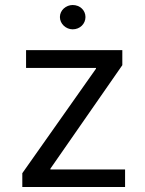

<svg xmlns="http://www.w3.org/2000/svg" viewBox="-20 -746 580 766"><path d="M69 0H479V-70H181V-73L468 -486V-546H84V-475H363V-472L69 -55ZM219 -678C219 -651 243 -629 270 -629C299 -629 321 -651 321 -678C321 -705 299 -726 270 -726C243 -726 219 -705 219 -678Z"/></svg>

Font: Wafeq
Style: Regular
Weight: 400
Designer: Rasmus Andersson & Azza Alameddine
Foundry: Google & TypeTogether
Version: Version 3.000;FEAKit 1.0